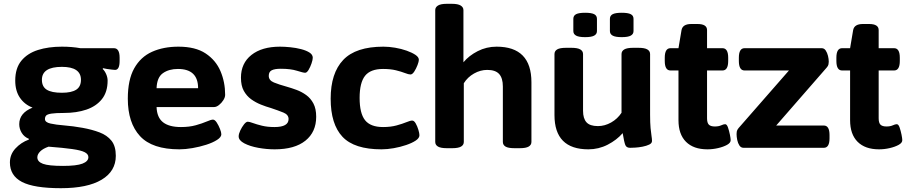

<svg xmlns="http://www.w3.org/2000/svg" viewBox="-20 -776 4764 1008"><path d="M300 212Q158 212 95 179Q32 146 32 77Q32 35 61 3.5Q90 -28 131 -43L132 -47Q107 -57 94 -78.5Q81 -100 81 -124Q81 -183 151 -211Q109 -227 84.5 -263Q60 -299 60 -353Q60 -418 92 -457Q124 -496 179 -513.5Q234 -531 305 -531Q358 -531 402 -523H578Q608 -523 608 -473V-456Q608 -409 584 -409Q580 -409 567.5 -410.5Q555 -412 541 -414Q527 -416 521 -418L519 -414Q530 -404 537.5 -386.5Q545 -369 545 -353Q545 -293 515 -255.5Q485 -218 433.5 -200.5Q382 -183 316 -183Q271 -183 249.5 -179.5Q228 -176 222 -169Q216 -162 216 -151Q216 -134 244.5 -127.5Q273 -121 318 -117.5Q363 -114 413 -105Q463 -96 502.5 -81Q542 -66 565 -37.5Q588 -9 588 42Q588 123 513.5 167.5Q439 212 300 212ZM305 -289Q355 -289 380 -305Q405 -321 405 -357Q405 -425 305 -425Q200 -425 200 -357Q200 -321 225.5 -305Q251 -289 305 -289ZM311 95Q382 95 413 83Q444 71 444 49Q444 33 424.5 23Q405 13 359 6.5Q313 0 235 -6Q206 4 191 19Q176 34 176 50Q176 73 205.5 84Q235 95 311 95Z M922 8Q779 8 715 -61.5Q651 -131 651 -258Q651 -357 684.5 -417Q718 -477 778 -504Q838 -531 917 -531Q1006 -531 1059.5 -495.5Q1113 -460 1137.5 -402.5Q1162 -345 1162 -278Q1162 -265 1152.5 -250Q1143 -235 1129.5 -224.5Q1116 -214 1104 -214H802Q804 -159 836 -134Q868 -109 930 -109Q974 -109 1008 -118.5Q1042 -128 1065 -138Q1088 -148 1098 -148Q1108 -148 1118 -132.5Q1128 -117 1135 -99Q1142 -81 1142 -71Q1142 -56 1119.5 -41.5Q1097 -27 1062.5 -16Q1028 -5 990.5 1.5Q953 8 922 8ZM802 -313H1020Q1020 -414 914 -414Q867 -414 835.5 -392Q804 -370 802 -313Z M1422 8Q1379 8 1335.5 0Q1292 -8 1262.5 -23.5Q1233 -39 1233 -60Q1233 -73 1241.5 -91Q1250 -109 1261 -123Q1272 -137 1281 -137Q1289 -137 1308 -130Q1327 -123 1355.5 -116Q1384 -109 1421 -109Q1495 -109 1495 -151Q1495 -174 1468 -185Q1441 -196 1402 -209Q1377 -216 1349.5 -227Q1322 -238 1298.5 -255Q1275 -272 1260 -299Q1245 -326 1245 -368Q1245 -444 1300 -487.5Q1355 -531 1450 -531Q1474 -531 1504 -528Q1534 -525 1561 -518Q1588 -511 1605 -500Q1622 -489 1622 -473Q1622 -462 1615.5 -443Q1609 -424 1600 -409Q1591 -394 1582 -394Q1572 -394 1539 -404.5Q1506 -415 1454 -415Q1422 -415 1406.5 -407Q1391 -399 1391 -378Q1391 -354 1418 -343Q1445 -332 1485 -321Q1510 -314 1537 -304Q1564 -294 1587.5 -277Q1611 -260 1625.5 -232.5Q1640 -205 1640 -163Q1640 -83 1583.5 -37.5Q1527 8 1422 8Z M1983 8Q1840 8 1778 -58Q1716 -124 1716 -258Q1716 -392 1782 -461.5Q1848 -531 1993 -531Q2022 -531 2054.5 -525.5Q2087 -520 2115 -510Q2143 -500 2161 -488Q2179 -476 2179 -462Q2179 -453 2172 -434.5Q2165 -416 2155 -400.5Q2145 -385 2135 -385Q2125 -385 2106 -392.5Q2087 -400 2058.5 -407Q2030 -414 1991 -414Q1925 -414 1896.5 -378Q1868 -342 1868 -262Q1868 -181 1896.5 -145Q1925 -109 1991 -109Q2031 -109 2062 -117.5Q2093 -126 2113.5 -134.5Q2134 -143 2144 -143Q2154 -143 2162.5 -128Q2171 -113 2176.5 -94.5Q2182 -76 2182 -66Q2182 -51 2162.5 -38Q2143 -25 2112 -14.5Q2081 -4 2047 2Q2013 8 1983 8Z M2326 2Q2294 2 2279.5 -6.5Q2265 -15 2265 -31V-723Q2265 -738 2279.5 -747Q2294 -756 2326 -756H2352Q2384 -756 2398.5 -747Q2413 -738 2413 -723V-449Q2442 -484 2488 -507.5Q2534 -531 2587 -531Q2770 -531 2770 -344V-31Q2770 -15 2755.5 -6.5Q2741 2 2709 2H2681Q2648 2 2634 -6.5Q2620 -15 2620 -31V-322Q2620 -366 2600.5 -387.5Q2581 -409 2538 -409Q2502 -409 2468.5 -390Q2435 -371 2415 -339V-31Q2415 -15 2400.5 -6.5Q2386 2 2354 2Z M3069 8Q2891 8 2891 -172V-492Q2891 -508 2905 -516.5Q2919 -525 2952 -525H2980Q3012 -525 3026.5 -516.5Q3041 -508 3041 -492V-194Q3041 -154 3059 -134Q3077 -114 3119 -114Q3155 -114 3188.5 -133Q3222 -152 3243 -184V-492Q3243 -508 3257.5 -516.5Q3272 -525 3304 -525H3332Q3364 -525 3378.5 -516.5Q3393 -508 3393 -492V-174Q3393 -130 3395.5 -103.5Q3398 -77 3400.5 -62Q3403 -47 3403 -36Q3403 -24 3388.5 -17Q3374 -10 3353.5 -6Q3333 -2 3314.5 -1Q3296 0 3288 0Q3269 0 3263 -14.5Q3257 -29 3249 -77Q3218 -41 3170.5 -16.5Q3123 8 3069 8ZM3244 -581Q3211 -581 3196.5 -589Q3182 -597 3182 -613V-677Q3182 -694 3196.5 -701.5Q3211 -709 3244 -709Q3277 -709 3291.5 -701.5Q3306 -694 3306 -677V-613Q3306 -597 3291.5 -589Q3277 -581 3244 -581ZM3052 -581Q3019 -581 3004.5 -589Q2990 -597 2990 -613V-677Q2990 -694 3004.5 -701.5Q3019 -709 3052 -709Q3085 -709 3099.5 -701.5Q3114 -694 3114 -677V-613Q3114 -597 3099.5 -589Q3085 -581 3052 -581Z M3694 8Q3621 8 3581.5 -31.5Q3542 -71 3542 -145V-406H3500Q3470 -406 3470 -456V-473Q3470 -523 3500 -523H3542L3558 -618Q3564 -650 3609 -650H3642Q3692 -650 3692 -618V-523H3773Q3803 -523 3803 -473V-456Q3803 -406 3773 -406H3692V-155Q3692 -131 3701.5 -121.5Q3711 -112 3733 -112Q3753 -112 3766 -118Q3779 -124 3787 -124Q3796 -124 3802 -106.5Q3808 -89 3812 -69Q3816 -49 3816 -40Q3816 -26 3797 -15.5Q3778 -5 3750 1.5Q3722 8 3694 8Z M3884 0Q3870 0 3862 -12Q3854 -24 3850.5 -41Q3847 -58 3847 -72Q3847 -77 3848 -85Q3849 -93 3857 -103L4122 -406H3889Q3859 -406 3859 -456V-473Q3859 -523 3889 -523H4294Q4307 -523 4315 -511Q4323 -499 4327 -482.5Q4331 -466 4331 -452Q4331 -446 4329.5 -438Q4328 -430 4320 -421L4055 -117H4305Q4335 -117 4335 -67V-50Q4335 0 4305 0Z M4595 8Q4522 8 4482.5 -31.5Q4443 -71 4443 -145V-406H4401Q4371 -406 4371 -456V-473Q4371 -523 4401 -523H4443L4459 -618Q4465 -650 4510 -650H4543Q4593 -650 4593 -618V-523H4674Q4704 -523 4704 -473V-456Q4704 -406 4674 -406H4593V-155Q4593 -131 4602.5 -121.5Q4612 -112 4634 -112Q4654 -112 4667 -118Q4680 -124 4688 -124Q4697 -124 4703 -106.5Q4709 -89 4713 -69Q4717 -49 4717 -40Q4717 -26 4698 -15.5Q4679 -5 4651 1.5Q4623 8 4595 8Z"/></svg>

Font: Asap Semi Expanded
Style: Bold
Weight: 700
Width: 6
Designer: Pablo Cosgaya
Foundry: Omnibus-Type
Version: Version 3.001; ttfautohint (v1.8.4.7-5d5b)